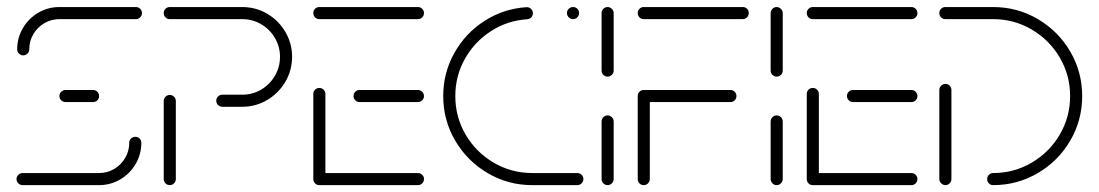

<svg xmlns="http://www.w3.org/2000/svg" viewBox="-20 -539 3199 559"><path d="M374.1 -140.7Q381.5 -140.7 386.5 -135.7Q391.5 -130.7 391.5 -123.3Q391.5 -90 375 -61.7Q358.5 -33.3 330.2 -16.7Q301.9 0 268.5 0H45.9Q38.5 0 33.3 -5.2Q28.1 -10.4 28.1 -17.8Q28.1 -24.8 33.3 -30Q38.5 -35.2 45.9 -35.2H268.5Q292.2 -35.2 312.4 -47Q332.6 -58.9 344.4 -79.1Q356.3 -99.3 356.3 -123.3Q356.3 -130.7 361.5 -135.7Q366.7 -140.7 374.1 -140.7ZM268.5 -259.3Q268.5 -252.2 263.5 -247Q258.5 -241.9 251.1 -241.9H170.7Q163.3 -241.9 158.1 -247Q153 -252.2 153 -259.3Q153 -266.7 158.3 -271.9Q163.7 -277 170.7 -277H251.1Q258.1 -277 263.3 -271.9Q268.5 -266.7 268.5 -259.3ZM47.4 -377.8Q40.4 -377.8 35.2 -383Q30 -388.1 30 -395.2Q30 -428.5 46.5 -456.9Q63 -485.2 91.3 -501.9Q119.6 -518.5 153 -518.5H375.6Q383 -518.5 388.1 -513.3Q393.3 -508.1 393.3 -501.1Q393.3 -493.7 388.1 -488.5Q383 -483.3 375.6 -483.3H153Q129.3 -483.3 109.1 -471.5Q88.9 -459.6 77 -439.4Q65.2 -419.3 65.2 -395.2Q65.2 -388.1 60 -383Q54.8 -377.8 47.4 -377.8Z M474.4 0Q467 0 461.9 -5.2Q456.7 -10.4 456.7 -17.8V-244.8Q456.7 -252.2 461.9 -257.4Q467 -262.6 474.4 -262.6Q481.5 -262.6 486.7 -257.4Q491.9 -252.2 491.9 -244.8V-17.8Q491.9 -10.4 486.7 -5.2Q481.5 0 474.4 0ZM609.6 -245.9Q609.6 -253 614.8 -258.1Q620 -263.3 627.4 -263.3H685.2Q715.2 -263.3 740.4 -278.1Q765.6 -293 780.4 -318.3Q795.2 -343.7 795.2 -373.7Q795.2 -403.3 780.4 -428.5Q765.6 -453.7 740.4 -468.5Q715.2 -483.3 685.2 -483.3H474.1Q466.7 -483.3 461.7 -488.5Q456.7 -493.7 456.7 -501.1Q456.7 -508.5 461.9 -513.5Q467 -518.5 474.1 -518.5H685.2Q724.4 -518.5 757.8 -499.1Q791.1 -479.6 810.7 -446.3Q830.4 -413 830.4 -373.7Q830.4 -334.1 810.7 -300.7Q791.1 -267.4 757.8 -247.8Q724.4 -228.1 685.2 -228.1H627.4Q620 -228.1 614.8 -233.3Q609.6 -238.5 609.6 -245.9Z M892.2 -18.1V-265.6Q892.2 -273 897.4 -278Q902.6 -283 909.6 -283Q917 -283 922.2 -277.8Q927.4 -272.6 927.4 -265.6V-18.1ZM1214.4 -17.8Q1214.4 -10.4 1209.3 -5.2Q1204.1 0 1197 0H909.6Q902.2 0 897.2 -5.2Q892.2 -10.4 892.2 -17.8Q892.2 -25.2 897.4 -30.2Q902.6 -35.2 909.6 -35.2H1197Q1204.1 -35.2 1209.3 -30Q1214.4 -24.8 1214.4 -17.8ZM1009.3 -259.3Q1009.3 -266.7 1014.4 -271.9Q1019.6 -277 1026.7 -277H1197Q1204.1 -277 1209.3 -271.7Q1214.4 -266.3 1214.4 -259.3Q1214.4 -252.2 1209.3 -247Q1204.1 -241.9 1197 -241.9H1026.7Q1019.6 -241.9 1014.4 -247Q1009.3 -252.2 1009.3 -259.3ZM892.2 -501.1Q892.2 -508.5 897.4 -513.5Q902.6 -518.5 909.6 -518.5H1197Q1204.1 -518.5 1209.3 -513.3Q1214.4 -508.1 1214.4 -501.1Q1214.4 -493.7 1209.3 -488.5Q1204.1 -483.3 1197 -483.3H909.6Q902.2 -483.3 897.2 -488.5Q892.2 -493.7 892.2 -501.1Z M1270.4 -259.3Q1270.4 -326.7 1302.6 -384.4Q1334.8 -442.2 1390.4 -478Q1445.9 -513.7 1512.6 -518.1Q1520.4 -518.5 1525.9 -513.3Q1531.5 -508.1 1531.5 -500.4Q1531.5 -493.3 1526.9 -488.5Q1522.2 -483.7 1515.2 -483Q1457.4 -479.3 1409.4 -448.3Q1361.5 -417.4 1333.5 -367.6Q1305.6 -317.8 1305.6 -259.3Q1305.6 -198.5 1335.7 -147Q1365.9 -95.6 1417.4 -65.4Q1468.9 -35.2 1529.6 -35.2H1660.7Q1668.1 -35.2 1673.3 -30.2Q1678.5 -25.2 1678.5 -17.8Q1678.5 -10.4 1673.3 -5.2Q1668.1 0 1660.7 0H1529.6Q1459.3 0 1399.8 -35Q1340.4 -70 1305.4 -129.4Q1270.4 -188.9 1270.4 -259.3ZM1630.7 -501.1Q1630.7 -508.5 1635.9 -513.5Q1641.1 -518.5 1648.5 -518.5Q1655.9 -518.5 1660.9 -513.5Q1665.9 -508.5 1665.9 -501.1Q1665.9 -493.7 1660.9 -488.5Q1655.9 -483.3 1648.5 -483.3Q1641.1 -483.3 1635.9 -488.5Q1630.7 -493.7 1630.7 -501.1Z M1748.9 0Q1741.9 0 1736.7 -5.2Q1731.5 -10.4 1731.5 -17.8V-185.2Q1731.5 -192.6 1736.7 -197.8Q1741.9 -203 1748.9 -203Q1756.3 -203 1761.5 -197.8Q1766.7 -192.6 1766.7 -185.2V-17.8Q1766.7 -10.7 1761.5 -5.4Q1756.3 0 1748.9 0ZM1748.9 -315.9Q1741.9 -315.9 1736.7 -321.1Q1731.5 -326.3 1731.5 -333.3V-501.1Q1731.5 -508.1 1736.7 -513.3Q1741.9 -518.5 1748.9 -518.5Q1755.9 -518.5 1761.3 -513.3Q1766.7 -508.1 1766.7 -501.1V-333.3Q1766.7 -326.3 1761.5 -321.1Q1756.3 -315.9 1748.9 -315.9Z M1871.9 -259.3V-17.8Q1871.9 -10.4 1866.7 -5.2Q1861.5 0 1854.1 0Q1846.7 0 1841.7 -5.2Q1836.7 -10.4 1836.7 -17.8V-259.3ZM2124.1 -259.3Q2124.1 -252.2 2119.1 -247Q2114.1 -241.9 2106.7 -241.9H1854.1Q1847 -241.9 1841.9 -247Q1836.7 -252.2 1836.7 -259.3Q1836.7 -266.7 1841.9 -271.9Q1847 -277 1854.1 -277H2106.7Q2113.7 -277 2118.9 -271.9Q2124.1 -266.7 2124.1 -259.3ZM1836.7 -501.1Q1836.7 -508.5 1841.9 -513.5Q1847 -518.5 1854.1 -518.5H2142.6Q2150 -518.5 2155 -513.5Q2160 -508.5 2160 -501.1Q2160 -493.7 2155 -488.5Q2150 -483.3 2142.6 -483.3H1854.1Q1846.7 -483.3 1841.7 -488.5Q1836.7 -493.7 1836.7 -501.1Z M2241.1 0Q2234.1 0 2228.9 -5.2Q2223.7 -10.4 2223.7 -17.8V-185.2Q2223.7 -192.6 2228.9 -197.8Q2234.1 -203 2241.1 -203Q2248.5 -203 2253.7 -197.8Q2258.9 -192.6 2258.9 -185.2V-17.8Q2258.9 -10.7 2253.7 -5.4Q2248.5 0 2241.1 0ZM2241.1 -315.9Q2234.1 -315.9 2228.9 -321.1Q2223.7 -326.3 2223.7 -333.3V-501.1Q2223.7 -508.1 2228.9 -513.3Q2234.1 -518.5 2241.1 -518.5Q2248.1 -518.5 2253.5 -513.3Q2258.9 -508.1 2258.9 -501.1V-333.3Q2258.9 -326.3 2253.7 -321.1Q2248.5 -315.9 2241.1 -315.9Z M2328.9 -18.1V-265.6Q2328.9 -273 2334.1 -278Q2339.3 -283 2346.3 -283Q2353.7 -283 2358.9 -277.8Q2364.1 -272.6 2364.1 -265.6V-18.1ZM2651.1 -17.8Q2651.1 -10.4 2645.9 -5.2Q2640.7 0 2633.7 0H2346.3Q2338.9 0 2333.9 -5.2Q2328.9 -10.4 2328.9 -17.8Q2328.9 -25.2 2334.1 -30.2Q2339.3 -35.2 2346.3 -35.2H2633.7Q2640.7 -35.2 2645.9 -30Q2651.1 -24.8 2651.1 -17.8ZM2445.9 -259.3Q2445.9 -266.7 2451.1 -271.9Q2456.3 -277 2463.3 -277H2633.7Q2640.7 -277 2645.9 -271.7Q2651.1 -266.3 2651.1 -259.3Q2651.1 -252.2 2645.9 -247Q2640.7 -241.9 2633.7 -241.9H2463.3Q2456.3 -241.9 2451.1 -247Q2445.9 -252.2 2445.9 -259.3ZM2328.9 -501.1Q2328.9 -508.5 2334.1 -513.5Q2339.3 -518.5 2346.3 -518.5H2633.7Q2640.7 -518.5 2645.9 -513.3Q2651.1 -508.1 2651.1 -501.1Q2651.1 -493.7 2645.9 -488.5Q2640.7 -483.3 2633.7 -483.3H2346.3Q2338.9 -483.3 2333.9 -488.5Q2328.9 -493.7 2328.9 -501.1Z M2732.6 -294.8Q2739.6 -294.8 2744.8 -289.6Q2750 -284.4 2750 -277V-17.8Q2750 -10.4 2744.8 -5.2Q2739.6 0 2732.6 0Q2725.6 0 2720.2 -5.4Q2714.8 -10.7 2714.8 -17.8V-277Q2714.8 -284.4 2720.2 -289.6Q2725.6 -294.8 2732.6 -294.8ZM2854.1 -17.8Q2854.1 -25.2 2859.3 -30.2Q2864.4 -35.2 2871.5 -35.2Q2932.2 -35.2 2983.7 -65.4Q3035.2 -95.6 3065.4 -147Q3095.6 -198.5 3095.6 -259.3Q3095.6 -320 3065.4 -371.5Q3035.2 -423 2983.7 -453.1Q2932.2 -483.3 2871.5 -483.3H2732.2Q2724.8 -483.3 2719.8 -488.5Q2714.8 -493.7 2714.8 -501.1Q2714.8 -508.5 2720 -513.5Q2725.2 -518.5 2732.2 -518.5H2871.5Q2941.9 -518.5 3001.5 -483.5Q3061.1 -448.5 3095.9 -389.1Q3130.7 -329.6 3130.7 -259.3Q3130.7 -188.9 3095.9 -129.4Q3061.1 -70 3001.5 -35Q2941.9 0 2871.5 0Q2864.1 0 2859.1 -5.2Q2854.1 -10.4 2854.1 -17.8Z"/></svg>

Font: 26F Galaxy Hebrew Light
Style: Regular
Weight: 300
Designer: C₂₉H₂₅N₃O₅
Version: Version 1.000